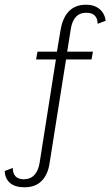

<svg xmlns="http://www.w3.org/2000/svg" viewBox="-74 -613 468 814"><path d="M29 181Q-10 181 -31.5 162.5Q-53 144 -54 112L-20 99Q-19 147 27 147Q55 147 72 128.5Q89 110 94 77L163 -361H79L85 -394H177L165 -380L183 -487Q192 -539 219 -566Q246 -593 291 -593Q326 -593 348 -574.5Q370 -556 374 -525L340 -512Q339 -559 292 -559Q264 -559 247.5 -541Q231 -523 226 -489L209 -382L202 -394H320L314 -361H206L136 80Q129 127 102.5 154Q76 181 29 181Z"/></svg>

Font: Rokkitt SemiBold ExtraLight
Style: Italic
Weight: 250
Italic angle: -9°
Version: Version 3.103